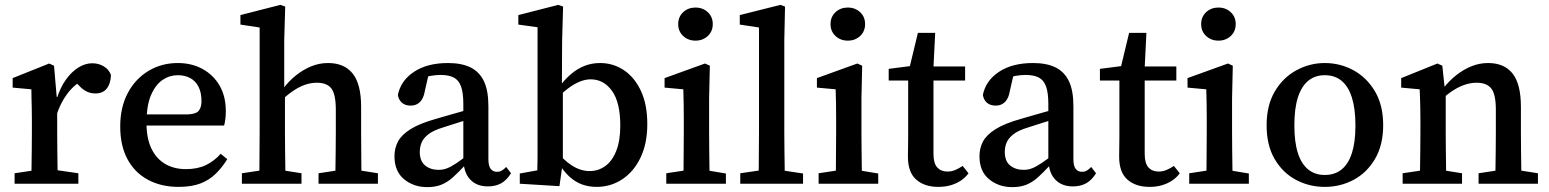

<svg xmlns="http://www.w3.org/2000/svg" viewBox="-20 -755 6367 789"><path d="M40 0V-43L147 -59H191L302 -43V0ZM109 0Q109 -25 109.5 -62.5Q110 -100 110.5 -140Q111 -180 111 -212V-263Q111 -290 110.5 -310.5Q110 -331 109.5 -349Q109 -367 109 -388L32 -395V-434L182 -494L202 -485L213 -357L215 -356V-212Q215 -180 215.5 -140Q216 -100 216.5 -62.5Q217 -25 218 0ZM211 -278 194 -349H213Q228 -396 251 -428Q274 -460 302 -477.5Q330 -495 359 -495Q386 -495 407 -482Q428 -469 436 -447Q435 -412 419 -391.5Q403 -371 372 -371Q352 -371 336 -379Q320 -387 306 -402L280 -428L328 -431Q285 -408 256 -369Q227 -330 211 -278Z M714 13Q642 13 587.5 -16.5Q533 -46 503.5 -101.5Q474 -157 474 -235Q474 -314 505 -372.5Q536 -431 590 -463.5Q644 -496 710 -496Q768 -496 812.5 -471.5Q857 -447 882.5 -403Q908 -359 908 -298Q908 -281 906 -265.5Q904 -250 901 -239H526V-285H754Q788 -287 798 -301.5Q808 -316 808 -339Q808 -374 796 -398Q784 -422 762 -434Q740 -446 710 -446Q677 -446 648 -426.5Q619 -407 600.5 -364Q582 -321 582 -249Q582 -187 602 -145Q622 -103 658.5 -81.5Q695 -60 744 -60Q791 -60 825 -76Q859 -92 887 -123L914 -101Q893 -67 866.5 -41Q840 -15 803.5 -1Q767 13 714 13Z M974 0V-43L1081 -59H1118L1219 -43V0ZM1045 0Q1046 -25 1046 -62.5Q1046 -100 1046.5 -140Q1047 -180 1047 -212V-642L968 -654V-693L1132 -735L1152 -728L1148 -590V-381L1151 -370V-212Q1151 -180 1151.5 -140Q1152 -100 1152.5 -62.5Q1153 -25 1153 0ZM1289 0V-43L1394 -59H1431L1533 -43V0ZM1357 0Q1358 -25 1358.5 -62Q1359 -99 1359.5 -139Q1360 -179 1360 -212V-304Q1360 -367 1342 -391Q1324 -415 1282 -415Q1259 -415 1236 -407.5Q1213 -400 1189 -384.5Q1165 -369 1138 -344L1124 -390H1143Q1167 -422 1196.5 -445.5Q1226 -469 1259 -482.5Q1292 -496 1328 -496Q1395 -496 1429.5 -452.5Q1464 -409 1464 -316V-212Q1464 -179 1464.5 -139Q1465 -99 1465 -62Q1465 -25 1466 0Z M1736 14Q1680 14 1640.5 -18.5Q1601 -51 1601 -113Q1601 -146 1615.5 -173.5Q1630 -201 1667.5 -224.5Q1705 -248 1773 -267Q1800 -275 1826.5 -282.5Q1853 -290 1879.5 -297.5Q1906 -305 1933 -312V-273Q1899 -263 1865.5 -252Q1832 -241 1800 -231Q1760 -219 1739.5 -202.5Q1719 -186 1712 -168Q1705 -150 1705 -131Q1705 -93 1727 -75Q1749 -57 1783 -57Q1801 -57 1817.5 -63.5Q1834 -70 1856.5 -85Q1879 -100 1913 -127L1924 -75H1890Q1864 -47 1842 -27Q1820 -7 1795 3.5Q1770 14 1736 14ZM1985 11Q1940 11 1913.5 -16Q1887 -43 1885 -91L1884 -95V-327Q1884 -374 1874.5 -400Q1865 -426 1844.5 -436.5Q1824 -447 1790 -447Q1770 -447 1748 -443Q1726 -439 1698 -429L1745 -465L1726 -382Q1721 -351 1706 -336Q1691 -321 1668 -321Q1645 -321 1631.5 -333Q1618 -345 1615 -365Q1627 -424 1681.5 -460Q1736 -496 1821 -496Q1877 -496 1913.5 -478Q1950 -460 1968.5 -421.5Q1987 -383 1987 -319V-101Q1987 -73 1996.5 -61Q2006 -49 2022 -49Q2034 -49 2043 -54.5Q2052 -60 2060 -69L2080 -43Q2062 -14 2039 -1.5Q2016 11 1985 11Z M2116 0V-42L2188 -55Q2189 -79 2189 -107Q2189 -135 2189 -162.5Q2189 -190 2189 -212V-643L2110 -654V-693L2274 -735L2294 -728L2290 -590L2289 -404L2293 -393V-84L2292 -82L2279 10ZM2432 13Q2400 13 2372 3Q2344 -7 2319 -30Q2294 -53 2272 -91H2249L2257 -145Q2294 -98 2330 -75Q2366 -52 2403 -52Q2438 -52 2466.5 -72Q2495 -92 2512 -134Q2529 -176 2529 -239Q2529 -334 2495 -381.5Q2461 -429 2407 -429Q2385 -429 2361 -419Q2337 -409 2311 -389Q2285 -369 2255 -337L2247 -394H2275Q2300 -428 2326.5 -450.5Q2353 -473 2382.5 -484.5Q2412 -496 2446 -496Q2500 -496 2544 -466.5Q2588 -437 2614 -381Q2640 -325 2640 -245Q2640 -166 2612.5 -108Q2585 -50 2537.5 -18.5Q2490 13 2432 13Z M2718 0V-43L2824 -59H2861L2963 -42V0ZM2788 0Q2789 -25 2789 -62.5Q2789 -100 2789.5 -140Q2790 -180 2790 -212V-260Q2790 -300 2789.5 -328.5Q2789 -357 2788 -388L2711 -395V-434L2877 -494L2897 -485L2894 -351V-212Q2894 -180 2894.5 -140Q2895 -100 2895.5 -62.5Q2896 -25 2897 0ZM2838 -588Q2808 -588 2787.5 -607Q2767 -626 2767 -656Q2767 -686 2787.5 -705Q2808 -724 2838 -724Q2868 -724 2888.5 -705Q2909 -686 2909 -656Q2909 -626 2888.5 -607Q2868 -588 2838 -588Z M3022 0V-43L3132 -59H3168L3280 -42V0ZM3097 0Q3098 -35 3098 -70.5Q3098 -106 3098.5 -141.5Q3099 -177 3099 -212V-642L3020 -654V-693L3187 -735L3206 -728L3203 -590V-212Q3203 -177 3203.5 -141.5Q3204 -106 3204.5 -70.5Q3205 -35 3205 0Z M3344 0V-43L3450 -59H3487L3589 -42V0ZM3414 0Q3415 -25 3415 -62.5Q3415 -100 3415.5 -140Q3416 -180 3416 -212V-260Q3416 -300 3415.5 -328.5Q3415 -357 3414 -388L3337 -395V-434L3503 -494L3523 -485L3520 -351V-212Q3520 -180 3520.5 -140Q3521 -100 3521.5 -62.5Q3522 -25 3523 0ZM3464 -588Q3434 -588 3413.5 -607Q3393 -626 3393 -656Q3393 -686 3413.5 -705Q3434 -724 3464 -724Q3494 -724 3514.5 -705Q3535 -686 3535 -656Q3535 -626 3514.5 -607Q3494 -588 3464 -588Z M3765 -424V-482H3946V-424ZM3836 13Q3779 13 3745 -17Q3711 -47 3711 -111Q3711 -131 3711.5 -150.5Q3712 -170 3712 -197V-424H3632V-472L3756 -488L3712 -454L3752 -620H3823L3815 -458L3816 -441V-122Q3816 -84 3831.5 -67Q3847 -50 3873 -50Q3890 -50 3904.5 -56Q3919 -62 3936 -73L3960 -43Q3948 -26 3929.5 -13.5Q3911 -1 3887.5 6Q3864 13 3836 13Z M4140 14Q4084 14 4044.5 -18.5Q4005 -51 4005 -113Q4005 -146 4019.5 -173.5Q4034 -201 4071.5 -224.5Q4109 -248 4177 -267Q4204 -275 4230.5 -282.5Q4257 -290 4283.5 -297.5Q4310 -305 4337 -312V-273Q4303 -263 4269.5 -252Q4236 -241 4204 -231Q4164 -219 4143.5 -202.5Q4123 -186 4116 -168Q4109 -150 4109 -131Q4109 -93 4131 -75Q4153 -57 4187 -57Q4205 -57 4221.5 -63.5Q4238 -70 4260.5 -85Q4283 -100 4317 -127L4328 -75H4294Q4268 -47 4246 -27Q4224 -7 4199 3.5Q4174 14 4140 14ZM4389 11Q4344 11 4317.5 -16Q4291 -43 4289 -91L4288 -95V-327Q4288 -374 4278.5 -400Q4269 -426 4248.5 -436.5Q4228 -447 4194 -447Q4174 -447 4152 -443Q4130 -439 4102 -429L4149 -465L4130 -382Q4125 -351 4110 -336Q4095 -321 4072 -321Q4049 -321 4035.5 -333Q4022 -345 4019 -365Q4031 -424 4085.5 -460Q4140 -496 4225 -496Q4281 -496 4317.5 -478Q4354 -460 4372.5 -421.5Q4391 -383 4391 -319V-101Q4391 -73 4400.5 -61Q4410 -49 4426 -49Q4438 -49 4447 -54.5Q4456 -60 4464 -69L4484 -43Q4466 -14 4443 -1.5Q4420 11 4389 11Z M4633 -424V-482H4814V-424ZM4704 13Q4647 13 4613 -17Q4579 -47 4579 -111Q4579 -131 4579.5 -150.5Q4580 -170 4580 -197V-424H4500V-472L4624 -488L4580 -454L4620 -620H4691L4683 -458L4684 -441V-122Q4684 -84 4699.5 -67Q4715 -50 4741 -50Q4758 -50 4772.5 -56Q4787 -62 4804 -73L4828 -43Q4816 -26 4797.5 -13.5Q4779 -1 4755.5 6Q4732 13 4704 13Z M4867 0V-43L4973 -59H5010L5112 -42V0ZM4937 0Q4938 -25 4938 -62.5Q4938 -100 4938.5 -140Q4939 -180 4939 -212V-260Q4939 -300 4938.5 -328.5Q4938 -357 4937 -388L4860 -395V-434L5026 -494L5046 -485L5043 -351V-212Q5043 -180 5043.5 -140Q5044 -100 5044.5 -62.5Q5045 -25 5046 0ZM4987 -588Q4957 -588 4936.5 -607Q4916 -626 4916 -656Q4916 -686 4936.5 -705Q4957 -724 4987 -724Q5017 -724 5037.5 -705Q5058 -686 5058 -656Q5058 -626 5037.5 -607Q5017 -588 4987 -588Z M5424 13Q5360 13 5305.5 -16Q5251 -45 5218 -101.5Q5185 -158 5185 -240Q5185 -322 5218.5 -379Q5252 -436 5307 -466Q5362 -496 5424 -496Q5487 -496 5541.5 -466.5Q5596 -437 5630 -380Q5664 -323 5664 -241Q5664 -159 5630.5 -102Q5597 -45 5542.5 -16Q5488 13 5424 13ZM5424 -36Q5465 -36 5493 -58.5Q5521 -81 5535.5 -126Q5550 -171 5550 -239Q5550 -308 5535.5 -354Q5521 -400 5493 -423Q5465 -446 5424 -446Q5384 -446 5356 -423Q5328 -400 5313.5 -354.5Q5299 -309 5299 -240Q5299 -171 5313.5 -126Q5328 -81 5356 -58.5Q5384 -36 5424 -36Z M5744 0V-43L5851 -59H5888L5988 -43V0ZM5814 0Q5815 -25 5815.5 -62.5Q5816 -100 5816.5 -140Q5817 -180 5817 -212V-263Q5817 -290 5816.5 -310.5Q5816 -331 5815.5 -349Q5815 -367 5814 -388L5738 -395V-434L5887 -494L5907 -485L5919 -373L5921 -372V-212Q5921 -180 5921.5 -140Q5922 -100 5922.5 -62.5Q5923 -25 5923 0ZM6056 0V-43L6161 -59H6198L6300 -43V0ZM6124 0Q6125 -25 6125.5 -62Q6126 -99 6126.5 -139Q6127 -179 6127 -212V-304Q6127 -367 6108.5 -391Q6090 -415 6048 -415Q6025 -415 6001.5 -407.5Q5978 -400 5954 -385Q5930 -370 5904 -346L5895 -392H5911Q5936 -424 5965.5 -447Q5995 -470 6027.5 -483Q6060 -496 6095 -496Q6162 -496 6196 -452.5Q6230 -409 6230 -316V-212Q6230 -179 6230.5 -139Q6231 -99 6231.5 -62Q6232 -25 6233 0Z"/></svg>

Font: Source Serif 4 18pt Medium
Style: Regular
Weight: 500
Designer: Frank Grießhammer
Foundry: Adobe Systems Incorporated
Version: Version 4.004;hotconv 1.0.116;makeotfexe 2.5.65601